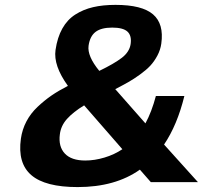

<svg xmlns="http://www.w3.org/2000/svg" viewBox="-20 -740 834 780"><path d="M784.2 0H592.8L548.3 -50.8Q448.2 20 295.4 20Q163.6 20 107.2 -28.6Q50.8 -77.1 64.9 -176.8Q70.3 -214.4 87.4 -246.8Q104.5 -279.3 132.1 -305.4Q159.7 -331.5 188.7 -351.6Q217.8 -371.6 255.9 -391.1Q196.3 -473.6 205.6 -537.1Q212.9 -587.9 233.2 -624Q253.4 -660.2 285.9 -680.9Q318.4 -701.7 358.2 -710.9Q397.9 -720.2 449.2 -720.2Q557.1 -720.2 601.8 -681.6Q646.5 -643.1 635.3 -563Q631.8 -537.6 619.4 -514.2Q606.9 -490.7 590.6 -473.1Q574.2 -455.6 548.8 -437.3Q523.4 -418.9 501.5 -406.5Q479.5 -394 448.2 -377.9L570.8 -238.8Q596.2 -285.6 613.3 -350.1H729Q700.2 -232.4 646.5 -152.8ZM326.2 -87.9Q364.3 -87.9 404.3 -99.9Q444.3 -111.8 477.1 -133.8L321.8 -312Q277.8 -285.2 252.4 -257.1Q227.1 -229 223.1 -193.8Q216.8 -144.5 243.4 -116.2Q270 -87.9 326.2 -87.9ZM383.3 -452.1Q443.4 -481 474.6 -504.9Q505.9 -528.8 510.7 -561Q515.6 -595.2 497.8 -611.6Q480 -627.9 436 -627.9Q391.1 -627.9 368.2 -610.4Q345.2 -592.8 339.8 -554.2Q334 -512.2 383.3 -452.1Z"/></svg>

Font: Fivo Sans
Style: Italic
Weight: 700
Designer: Alexander Slobzheninov
Foundry: Alexander Slobzheninov
Version: 1.0